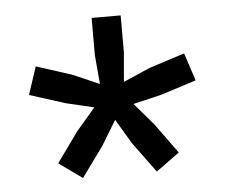

<svg xmlns="http://www.w3.org/2000/svg" viewBox="-39 -743 595 505"><g transform="rotate(-5 258.5 -491.0)"><path d="M160.8 -282.5 99.2 -326.7 156.7 -406.7 206.7 -465 132.5 -482.5 38.3 -512.5 62.5 -585.8 155.8 -555.8 226.7 -525 220 -601.7V-700H296.7V-601.7L290 -525L360.8 -555.8L454.2 -585.8L478.3 -512.5L384.2 -482.5L310 -465L360 -406.7L417.5 -327.5L355.8 -282.5L297.5 -361.7L258.3 -427.5L218.3 -361.7Z"/></g></svg>

Font: Funnel Sans Light
Style: Regular
Weight: 400
Version: Version 1.000